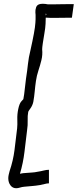

<svg xmlns="http://www.w3.org/2000/svg" viewBox="-20 -810 412 1020"><path d="M240 164Q230 164 217 167.5Q204 171 193 173Q168 177 153.5 178Q139 179 109 182Q97 183 86 186.5Q75 190 66 190Q47 190 35.5 174.5Q24 159 24 137Q24 129 26 119Q28 109 31 99Q50 43 57 -12.5Q64 -68 71 -128Q73 -148 72 -175.5Q71 -203 77 -231Q83 -260 93.5 -271.5Q104 -283 104 -283Q109 -309 111.5 -336Q114 -363 118 -391Q125 -436 128.5 -470Q132 -504 142 -544Q153 -593 160 -631Q167 -669 168 -689Q169 -697 169 -707.5Q169 -718 169 -731Q169 -731 168 -744Q167 -757 172 -771.5Q177 -786 195 -789Q200 -790 207 -790Q215 -790 222 -789Q229 -788 234 -787H268Q280 -787 300 -787.5Q320 -788 340 -788Q360 -788 372 -788L362 -716Q344 -716 315.5 -715.5Q287 -715 268 -715Q258 -715 248.5 -715Q239 -715 230 -716Q227 -716 223 -716Q223 -708 222.5 -699.5Q222 -691 222 -683Q221 -662 216 -633.5Q211 -605 207.5 -581Q204 -557 204 -548Q207 -519 200 -490.5Q193 -462 184 -435Q175 -408 171 -380Q167 -353 164.5 -325Q162 -297 157 -269Q153 -250 141.5 -234Q130 -218 130 -216Q126 -195 127 -170Q128 -145 124 -119Q117 -62 110 -3Q103 56 86 113Q95 111 103 110Q137 107 150 106.5Q163 106 182 102Q196 100 211.5 96Q227 92 240 92ZM223 -733V-728Q228 -733 225 -736.5Q222 -740 223 -733Z"/></svg>

Font: Syne
Style: Italic
Weight: 400
Italic angle: -9°
Designer: Lucas Descroix
Foundry: Bonjour Monde
Version: Version 2.000; ttfautohint (v1.8.3)